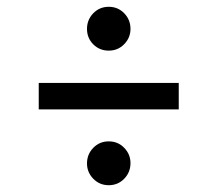

<svg xmlns="http://www.w3.org/2000/svg" viewBox="-20 -641 640 565"><path d="M300 -492Q273 -492 254.5 -510.5Q236 -529 236 -556Q236 -583 254.5 -602Q273 -621 300 -621Q327 -621 345.5 -602Q364 -583 364 -556Q364 -530 345.5 -511Q327 -492 300 -492ZM300 -96Q273 -96 254.5 -115Q236 -134 236 -160Q236 -187 254.5 -206Q273 -225 300 -225Q327 -225 345.5 -206Q364 -187 364 -161Q364 -134 345.5 -115Q327 -96 300 -96ZM94 -319V-397H506V-319Z"/></svg>

Font: Red Hat Display Medium
Style: Regular
Weight: 500
Designer: Pentagram, MCKL
Foundry: Pentagram, MCKL
Version: Version 1.023